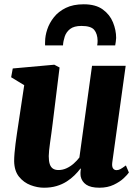

<svg xmlns="http://www.w3.org/2000/svg" viewBox="-20 -866 650 896"><path d="M185 10Q154.5 10 122.8 -2Q91 -14 69 -41Q47 -68 46 -113.5Q46 -130.5 47.8 -151.5Q49.5 -172.5 52.5 -195.5Q55.5 -218.5 59 -242.5Q62.5 -266.5 66 -289L93 -468.5L32 -505.5L39.5 -546.5L233.5 -564L258 -551L225.5 -288Q223 -266.5 219.8 -244.2Q216.5 -222 213.8 -201.5Q211 -181 209.2 -164.5Q207.5 -148 207.5 -137.5Q207.5 -114.5 212.2 -100.2Q217 -86 227 -79.2Q237 -72.5 253 -72.5Q272.5 -72.5 290.5 -80.8Q308.5 -89 323.8 -102.5Q339 -116 350.5 -131L409.5 -559H566.5L504 -108.5Q501.5 -89.5 507.2 -80.8Q513 -72 523.5 -72Q532.5 -72 541.2 -76.5Q550 -81 567.5 -94L581.5 -61Q575.5 -51.5 557.5 -34.5Q539.5 -17.5 510.8 -3.8Q482 10 444 10Q403.5 10 382.5 -4.2Q361.5 -18.5 356.5 -43Q356 -46 355.8 -50.2Q355.5 -54.5 355.5 -59.2Q355.5 -64 356.2 -69Q357 -74 357.5 -78.5L355.5 -79.5Q343.5 -63.5 327.5 -47.8Q311.5 -32 290.8 -18.8Q270 -5.5 244 2.2Q218 10 185 10ZM190.5 -654Q190.5 -658.5 190.2 -662.5Q190 -666.5 190.5 -671.5Q190.5 -698.5 200.5 -728.8Q210.5 -759 231.8 -785.8Q253 -812.5 287.2 -829.2Q321.5 -846 370.5 -846Q426.5 -846 459.5 -822Q492.5 -798 507.2 -761.8Q522 -725.5 522 -689Q521.5 -679.5 520.2 -670.5Q519 -661.5 517.5 -654H433.5Q434.5 -659.5 435 -664.8Q435.5 -670 435.5 -676Q435 -707.5 420 -726.2Q405 -745 360 -745Q325.5 -745 307.2 -730.8Q289 -716.5 282 -695.2Q275 -674 274 -654Z"/></svg>

Font: Merriweather 28pt Black
Style: Italic
Weight: 900
Italic angle: -7.8°
Version: Version 2.101